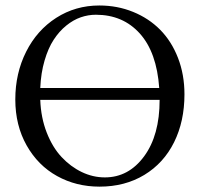

<svg xmlns="http://www.w3.org/2000/svg" viewBox="-20 -678 739 710"><path d="M662.1 -329.1Q662.1 -229.5 623.8 -152.1Q585.4 -74.7 513.7 -31.2Q441.9 12.2 348.1 12.2Q261.7 12.2 191.2 -26.9Q120.6 -65.9 78.6 -140.1Q36.6 -214.4 36.6 -310.1Q36.6 -407.2 76.7 -486.8Q116.7 -566.4 188 -612.1Q259.3 -657.7 347.2 -657.7Q414.1 -657.7 472.2 -634Q530.3 -610.4 572.3 -567.9Q614.3 -525.4 638.2 -463.9Q662.1 -402.3 662.1 -329.1ZM568.8 -352.5Q559.6 -484.4 497.1 -554Q434.6 -623.5 334.5 -623.5Q306.2 -623.5 278.6 -614Q251 -604.5 224.9 -583.3Q198.7 -562 178.5 -531Q158.2 -500 144.8 -454.1Q131.3 -408.2 128.9 -352.5ZM570.3 -308.6H128.9Q131.3 -242.7 152.8 -187.7Q174.3 -132.8 207.8 -97.2Q241.2 -61.5 282.5 -41.7Q323.7 -22 367.7 -22Q455.6 -22 512.9 -99.9Q570.3 -177.7 570.3 -308.6Z"/></svg>

Font: Libertinage
Style: b
Weight: 400
Designer: OSP
Foundry: OSP
Version: Version 1.0; 2008; OFL relea